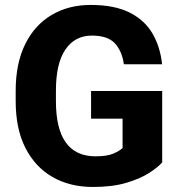

<svg xmlns="http://www.w3.org/2000/svg" viewBox="-20 -741 722 771"><path d="M631.3 -375.5V-88.9Q613.8 -68.8 577.9 -45.9Q542 -22.9 486.3 -6.6Q430.7 9.8 353.5 9.8Q260.3 9.8 190.4 -30.5Q120.6 -70.8 81.8 -147.5Q43 -224.1 43 -334.5V-376.5Q43 -486.3 81.1 -563.5Q119.1 -640.6 187.3 -680.9Q255.4 -721.2 344.2 -721.2Q439.5 -721.2 500.2 -690.7Q561 -660.2 592.3 -606.4Q623.5 -552.7 630.9 -482.9H477.5Q469.7 -536.6 440.9 -567.4Q412.1 -598.1 349.1 -598.1Q281.2 -598.1 242.9 -542.5Q204.6 -486.8 204.6 -377.4V-334.5Q204.6 -113.3 363.8 -113.3Q410.2 -113.3 435.8 -124.5Q461.4 -135.7 472.2 -146.5V-264.6H345.7V-375.5Z"/></svg>

Font: Vazirmatn FD ExtraBold
Style: Regular
Weight: 800
Designer: Saber Rastikerdar
Foundry: Saber Rastikerdar
Version: Version 33.003